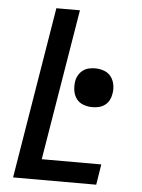

<svg xmlns="http://www.w3.org/2000/svg" viewBox="-53 -777 605 819"><g transform="rotate(5 250.0 -367.5)"><path d="M34 0 155 -735H256L149 -88H404L390 0ZM344 -328Q324 -328 305.5 -335Q287 -342 276 -357Q265 -372 262 -391.5Q259 -411 262 -431Q264 -445 271.5 -458Q279 -471 290.5 -479.5Q302 -488 315.5 -491Q329 -494 343 -494Q363 -494 381.5 -487Q400 -480 411 -465Q422 -450 425.5 -430.5Q429 -411 425 -391Q423 -377 416 -364Q409 -351 397 -342.5Q385 -334 371.5 -331Q358 -328 344 -328Z"/></g></svg>

Font: Iosevka Term Curly Semibold
Style: Italic
Weight: 600
Italic angle: -9°
Designer: Belleve Invis
Foundry: Belleve Invis
Version: Version 32.3.0